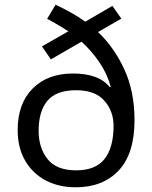

<svg xmlns="http://www.w3.org/2000/svg" viewBox="-20 -785 645 815"><path d="M216 -765Q248 -750 280.5 -732Q313 -714 342 -693L457 -760L495 -706L396 -649Q464 -585 507.5 -491Q551 -397 551 -275Q551 -133 484 -61.5Q417 10 301 10Q229 10 173.5 -19.5Q118 -49 86.5 -103.5Q55 -158 55 -233Q55 -345 118.5 -409Q182 -473 290 -473Q343 -473 382.5 -459Q422 -445 446 -415L450 -417Q434 -474 401 -522Q368 -570 326 -608L196 -533L158 -588L270 -652Q249 -666 226 -679.5Q203 -693 180 -705ZM303 -402Q219 -402 181.5 -357.5Q144 -313 144 -230Q144 -157 182 -109.5Q220 -62 303 -62Q386 -62 424 -110.5Q462 -159 462 -251Q462 -313 423 -357.5Q384 -402 303 -402Z"/></svg>

Font: Noto Sans Nushu
Style: Regular
Weight: 400
Designer: Lisa Huang
Foundry: Lisa Huang
Version: Version 1.003; ttfautohint (v1.8.4.7-5d5b)